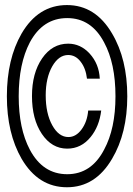

<svg xmlns="http://www.w3.org/2000/svg" viewBox="-20 -748 540 777"><path d="M336.9 -300.8Q333 -254.9 309.6 -223.6Q287.1 -193.4 256.8 -193.4Q217.8 -193.4 191.4 -241.2Q165 -289.1 165 -362.3Q165 -432.6 191.4 -479.5Q217.8 -525.4 255.9 -525.4Q286.1 -525.4 306.6 -498Q327.1 -471.7 332 -429.7H383.8Q380.9 -489.3 342.8 -531.2Q305.7 -571.3 255.9 -571.3Q191.4 -571.3 150.4 -511.7Q109.4 -452.1 109.4 -359.4Q109.4 -265.6 149.4 -206.1Q189.5 -146.5 252 -146.5Q308.6 -146.5 346.7 -193.4Q381.8 -236.3 389.6 -300.8ZM251 -727.5Q134.8 -727.5 67.4 -612.3Q7.8 -508.8 7.8 -358.4Q7.8 -209 67.4 -105.5Q134.8 9.8 251 9.8Q366.2 9.8 433.6 -105.5Q495.1 -209 495.1 -358.4Q495.1 -508.8 433.6 -612.3Q366.2 -727.5 251 -727.5ZM252 -674.8Q349.6 -674.8 401.4 -576.2Q447.3 -491.2 447.3 -358.4Q447.3 -227.5 401.4 -142.6Q349.6 -43 252 -43Q153.3 -43 100.6 -142.6Q55.7 -227.5 55.7 -358.4Q55.7 -490.2 100.6 -576.2Q153.3 -674.8 252 -674.8Z"/></svg>

Font: DotumChe
Style: Regular
Weight: 400
Monospace: yes
Version: Version 2.21